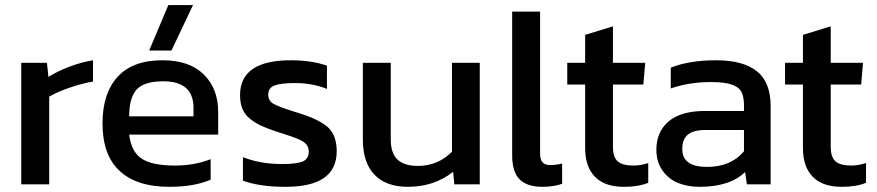

<svg xmlns="http://www.w3.org/2000/svg" viewBox="-20 -719 3422 749"><path d="M63 0V-474.1H163.1L168.9 -418.9Q203.6 -440.9 250.5 -458.7Q297.4 -476.6 342.8 -483.9V-400.9Q299.8 -393.6 250.2 -376.5Q200.7 -359.4 171.9 -341.8V0Z M562 -522 636.7 -699.2H732.9L648.9 -522ZM640.1 9.8Q513.7 9.8 446.8 -52Q379.9 -113.8 379.9 -237.8Q379.9 -354.5 438.7 -419.2Q497.6 -483.9 613.8 -483.9Q718.8 -483.9 774.9 -428.7Q831.1 -373.5 831.1 -282.2V-193.8H483.9Q492.2 -126.5 533 -99.9Q573.7 -73.2 662.1 -73.2Q739.3 -73.2 801.8 -98.1V-18.1Q738.8 9.8 640.1 9.8ZM483.9 -265.1H734.9V-297.9Q734.9 -401.9 616.7 -401.9Q542.5 -401.9 513.2 -369.9Q483.9 -337.9 483.9 -265.1Z M1094.7 9.8Q992.2 9.8 927.7 -14.2V-106Q994.6 -79.1 1080.6 -79.1Q1138.7 -79.1 1161.6 -89.4Q1184.6 -99.6 1184.6 -127.9Q1184.6 -138.7 1180.4 -147.2Q1176.3 -155.8 1168.7 -162.1Q1161.1 -168.5 1148.2 -174.3Q1135.3 -180.2 1120.1 -185.5Q1105 -190.9 1083.5 -197.8Q1077.1 -199.7 1073.7 -200.7Q1070.3 -201.7 1064.9 -203.6Q1059.6 -205.6 1054.7 -207Q1019.5 -218.8 996.8 -229.5Q974.1 -240.2 954.3 -256.3Q934.6 -272.5 925.5 -294.9Q916.5 -317.4 916.5 -348.1Q916.5 -483.9 1114.7 -483.9Q1194.8 -483.9 1255.4 -462.9V-372.1Q1199.2 -395 1131.3 -395Q1075.7 -395 1051 -385.5Q1026.4 -376 1026.4 -350.1Q1026.4 -326.2 1045.9 -314.7Q1065.4 -303.2 1122.1 -285.2Q1135.3 -281.2 1142.6 -278.8Q1228 -252.4 1260.7 -221.2Q1293.5 -189.9 1293.5 -128.9Q1293.5 9.8 1094.7 9.8Z M1571.3 9.8Q1486.3 9.8 1440.9 -37.4Q1395.5 -84.5 1395.5 -174.8V-474.1H1504.4V-174.8Q1504.4 -122.1 1530.3 -96.9Q1556.2 -71.8 1610.4 -71.8Q1688 -71.8 1743.2 -127V-474.1H1851.6V0H1752.4L1747.6 -48.8Q1673.8 9.8 1571.3 9.8Z M2096.2 9.8Q2036.1 9.8 2007.1 -19.3Q1978 -48.3 1978 -112.8V-673.8H2086.9V-123Q2086.9 -96.2 2096.4 -85.7Q2106 -75.2 2127 -75.2Q2150.4 -75.2 2172.9 -81.1V-2Q2139.6 9.8 2096.2 9.8Z M2414.1 9.8Q2338.9 9.8 2300.8 -29.5Q2262.7 -68.8 2262.7 -141.1V-389.2H2192.9V-474.1H2262.7V-583L2371.1 -616.2V-474.1H2497.1L2489.7 -389.2H2371.1V-147Q2371.1 -106 2389.6 -89.6Q2408.2 -73.2 2452.1 -73.2Q2479 -73.2 2508.8 -83V-5.9Q2471.2 9.8 2414.1 9.8Z M2708.5 9.8Q2661.6 9.8 2624.5 -5.6Q2587.4 -21 2564 -54.4Q2540.5 -87.9 2540.5 -134.8Q2540.5 -204.6 2588.4 -245.4Q2636.2 -286.1 2730.5 -286.1H2882.3V-307.1Q2882.3 -342.3 2872.1 -361.1Q2861.8 -379.9 2833.7 -389.4Q2805.7 -398.9 2753.4 -398.9Q2668.9 -398.9 2596.7 -374V-455.1Q2668.9 -483.9 2773.4 -483.9Q2879.4 -483.9 2932.9 -440.9Q2986.3 -397.9 2986.3 -305.2V0H2893.6L2886.7 -47.9Q2827.6 9.8 2708.5 9.8ZM2737.8 -67.9Q2831.5 -67.9 2882.3 -128.9V-211.9H2732.4Q2685.1 -211.9 2663.3 -193.8Q2641.6 -175.8 2641.6 -137.2Q2641.6 -67.9 2737.8 -67.9Z M3263.7 9.8Q3188.5 9.8 3150.4 -29.5Q3112.3 -68.8 3112.3 -141.1V-389.2H3042.5V-474.1H3112.3V-583L3220.7 -616.2V-474.1H3346.7L3339.4 -389.2H3220.7V-147Q3220.7 -106 3239.3 -89.6Q3257.8 -73.2 3301.8 -73.2Q3328.6 -73.2 3358.4 -83V-5.9Q3320.8 9.8 3263.7 9.8Z"/></svg>

Font: Kanit
Style: Regular
Weight: 400
Designer: Katatrad Team
Foundry: CadsonDemak
Version: Version 1.000;PS 001.000;hotconv 1.0.88;makeotf.lib2.5.64775